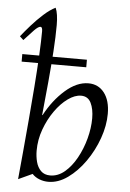

<svg xmlns="http://www.w3.org/2000/svg" viewBox="-56 -831 600 888"><g transform="rotate(5 244.0 -387.5)"><path d="M62 15Q67 -36 73.5 -107.5Q80 -179 87 -259Q94 -339 100 -418Q106 -497 109.5 -564.5Q113 -632 113 -676Q113 -696 104 -696Q94 -696 75 -676.5Q56 -657 30 -628L13 -644Q31 -667 57 -696.5Q83 -726 112 -752Q141 -778 166 -790Q172 -777 175 -756.5Q178 -736 178 -711Q178 -657 173.5 -588.5Q169 -520 162 -444Q155 -368 147 -290H149Q187 -361 240.5 -408Q294 -455 348 -455Q394 -455 421.5 -419.5Q449 -384 449 -322Q449 -267 428 -208Q407 -149 371.5 -98.5Q336 -48 292 -16.5Q248 15 202 15Q181 15 161 7.5Q141 0 127 -15ZM208 -15Q244 -15 275 -41Q306 -67 329.5 -109.5Q353 -152 366 -201Q379 -250 379 -295Q379 -338 365 -366.5Q351 -395 319 -395Q290 -395 258 -372Q226 -349 198.5 -310Q171 -271 153.5 -223Q136 -175 136 -124Q136 -97 142.5 -72Q149 -47 165 -31Q181 -15 208 -15ZM331 -528H31V-563H331Z"/></g></svg>

Font: Bona Nova
Style: Italic
Weight: 400
Italic angle: -4°
Designer: Mateusz Machalski
Foundry: Capitalics
Version: Version 4.001; ttfautohint (v1.8.3)